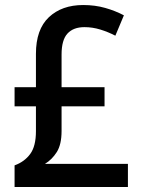

<svg xmlns="http://www.w3.org/2000/svg" viewBox="-20 -744 563 764"><path d="M311 -724Q358 -724 398.5 -712.5Q439 -701 473 -683L439 -602Q410 -617 379 -626.5Q348 -636 316 -636Q272 -636 248.5 -610.5Q225 -585 225 -527V-397H396V-321H225V-223Q225 -169 206 -139Q187 -109 159 -92H489V0H38V-86Q77 -100 100 -131Q123 -162 123 -222V-321H38V-397H123V-530Q123 -627 174.5 -675.5Q226 -724 311 -724Z"/></svg>

Font: Noto Sans Gurmukhi SemiCondensed Medium
Style: Regular
Weight: 500
Width: 4
Designer: Jelle Bosma - Monotype Design Team
Foundry: Monotype Imaging Inc.
Version: Version 2.004; ttfautohint (v1.8.4.7-5d5b)